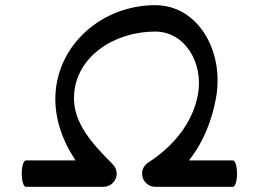

<svg xmlns="http://www.w3.org/2000/svg" viewBox="-20 -671 976 742"><path d="M80 51H380C408 51 431 28 431 0C431 -14 425 -27 416 -36C341 -111 262 -194 266 -299C271 -450 419 -549 580 -549C694 -549 767 -429 745 -306C725 -195 648 -104 553 -43C539 -34 529 -18 529 0C529 28 552 51 580 51H880C889 51 896 28 896 0C896 -28 889 -51 880 -51H710C766 -121 799 -205 815 -294C847 -474 745 -651 580 -651C376 -651 202 -501 194 -301C191 -212 222 -125 272 -51H80C71 -51 64 -28 64 0C64 28 71 51 80 51Z"/></svg>

Font: Nupuram Medium
Style: Regular
Weight: 500
Designer: Santhosh Thottingal (santhosh.thottingal@gmail.com)
Foundry: SMC
Version: Version 1.000